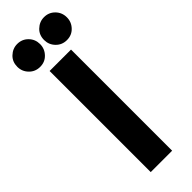

<svg xmlns="http://www.w3.org/2000/svg" viewBox="-312 -972 990 990"><g transform="rotate(-45 183.0 -477.0)"><path d="M105 0V-737.3H261.2V0ZM280.8 -954.1Q315.9 -954.1 339.8 -929.7Q363.8 -905.3 363.8 -870.1Q363.8 -835.4 339.4 -810.5Q316.4 -786.6 281.2 -786.6Q245.6 -786.6 221.7 -811.3Q197.8 -835.9 197.8 -870.1Q197.8 -906.7 221.7 -929.7Q247.1 -954.1 280.8 -954.1ZM85.4 -954.1Q120.6 -954.1 144.5 -929.7Q168.5 -905.3 168.5 -870.1Q168.5 -835.4 144 -810.5Q121.1 -786.6 85.9 -786.6Q50.3 -786.6 26.4 -811.3Q2.4 -835.9 2.4 -870.1Q2.4 -906.7 26.4 -929.7Q51.8 -954.1 85.4 -954.1Z"/></g></svg>

Font: New Shape
Style: Bold
Weight: 700
Designer: Wojciech Kalinowski "wmk69" (wmk69@o2.pl)
Foundry: Wojciech Kalinowski "wmk69" (wmk69@o2.pl)
Version: Version 2.1.1; 2021-05-14